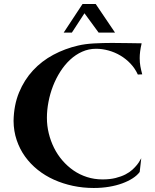

<svg xmlns="http://www.w3.org/2000/svg" viewBox="-20 -917 776 961"><path d="M691.9 -544.9 669.9 -543.9Q655.8 -574.7 633.1 -598.6Q610.4 -622.6 582.3 -639.2Q554.2 -655.8 522.9 -664.3Q491.7 -672.9 460.9 -672.9Q423.8 -672.9 391.1 -658.2Q358.4 -643.6 331.1 -618.2Q303.7 -592.8 282 -558.8Q260.3 -524.9 245.4 -486.6Q230.5 -448.2 222.7 -407.2Q214.8 -366.2 214.8 -327.1Q214.8 -287.6 224.1 -249.5Q233.4 -211.4 250.5 -177Q267.6 -142.6 292.5 -113.8Q317.4 -85 348.1 -63.7Q378.9 -42.5 415.5 -30.8Q452.1 -19 493.2 -19Q530.3 -19 558.6 -26.1Q586.9 -33.2 607.7 -43.9Q628.4 -54.7 642.6 -67.6Q656.7 -80.6 666 -92.3Q675.3 -104 679.9 -113Q684.6 -122.1 687 -125L679.2 -56.2Q666.5 -39.1 644.3 -24.7Q622.1 -10.3 592.3 0.7Q562.5 11.7 526.1 17.8Q489.7 23.9 449.2 23.9Q395.5 23.9 345 13.2Q294.4 2.4 250 -17.6Q205.6 -37.6 168.7 -67.1Q131.8 -96.7 105.2 -133.8Q78.6 -170.9 63.5 -215.8Q48.3 -260.7 47.9 -312Q49.3 -391.1 75.4 -454.3Q101.6 -517.6 145.3 -564.7Q189 -611.8 247.1 -642.8Q305.2 -673.8 371.1 -689Q405.8 -697.3 450.7 -699.7Q495.6 -702.1 541 -702.1Q585 -702.1 623.8 -701.2Q662.6 -700.2 689 -700.2Q683.6 -677.2 681.4 -659.4Q679.2 -641.6 679.2 -626Q679.2 -604 682.6 -585.2Q686 -566.4 691.9 -544.9ZM555.7 -753.9H473.6L402.8 -850.6L339.8 -753.9H298.8L393.1 -897H459Z"/></svg>

Font: Uncial Antiqua
Style: Regular
Weight: 400
Version: Version 1.000